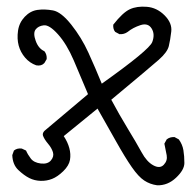

<svg xmlns="http://www.w3.org/2000/svg" viewBox="-20 -260 569 572"><path d="M448.2 292Q426.8 289.1 409.7 277.8Q392.6 266.6 372.6 237.8Q352.5 209 325.2 160.2Q297.9 111.3 270.5 63.5L169.9 145.5Q181.6 163.1 186.5 181.2Q191.4 199.2 188.5 216.3Q185.5 233.4 168.5 250Q151.4 266.6 135.3 272.9Q119.1 279.3 101.1 278.8Q83 278.3 67.4 270.5Q51.8 262.7 34.7 246.6Q17.6 230.5 16.6 202.1L21.5 188.5Q31.2 180.7 44.9 182.6L57.6 188.5Q62.5 200.2 71.8 212.4Q81.1 224.6 101.6 227.1Q122.1 229.5 131.8 217.8Q141.6 206.1 137.7 193.4Q133.8 180.7 123 168Q112.3 155.3 108.4 145Q104.5 134.8 118.2 125L242.2 20.5Q220.7 -31.2 199.7 -80.1Q178.7 -128.9 152.8 -157.7Q127 -186.5 110.4 -184.6Q93.8 -182.6 85.9 -171.9Q78.1 -161.1 86.4 -138.2Q94.7 -115.2 112.3 -107.4Q120.1 -97.7 119.1 -84L112.3 -72.3Q103.5 -62.5 87.9 -65.4Q68.4 -72.3 54.7 -88.4Q41 -104.5 35.6 -124.5Q30.3 -144.5 33.7 -168.5Q37.1 -192.4 53.7 -210Q70.3 -227.5 91.8 -230.5Q113.3 -233.4 137.7 -229Q162.1 -224.6 192.4 -186.5Q222.7 -148.4 243.2 -103.5Q263.7 -58.6 283.2 -10.7Q424.8 -111.3 433.6 -134.8Q442.4 -158.2 431.6 -175.3Q420.9 -192.4 398.4 -185.1Q376 -177.7 360.4 -165Q349.6 -157.2 335.9 -158.2L323.2 -165Q316.4 -172.9 317.4 -186.5Q345.7 -222.7 366.7 -232.4Q387.7 -242.2 417.5 -239.7Q447.3 -237.3 470.2 -214.4Q493.2 -191.4 490.2 -166Q487.3 -140.6 482.9 -122.6Q478.5 -104.5 453.1 -82Q427.7 -59.6 311.5 37.1Q335 81.1 360.8 123.5Q386.7 166 401.9 193.8Q417 221.7 436.5 232.4Q456.1 243.2 467.8 231Q479.5 218.8 476.6 202.6Q473.6 186.5 469.7 168L476.6 155.3Q486.3 147.5 500 148.4L512.7 155.3Q523.4 169.9 526.4 187.5Q529.3 205.1 529.3 225.6Q529.3 246.1 504.4 269.5Q479.5 293 448.2 292Z"/></svg>

Font: JasonHandwriting2
Style: Regular
Weight: 400
Version: Version 1.05.10